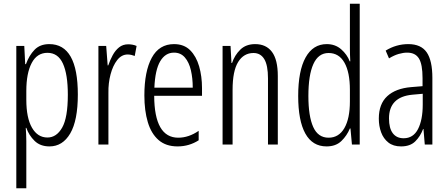

<svg xmlns="http://www.w3.org/2000/svg" viewBox="-20 -780 2419 1036"><path d="M246 -542Q400 -542 400 -270Q400 -130 359 -60Q318 10 247 10Q197 10 166.5 -20Q136 -50 122 -90H119Q120 -75 121 -56.5Q122 -38 122 -19V236H68V-532H111L116 -434H120Q137 -481 166.5 -511.5Q196 -542 246 -542ZM236 -495Q180 -495 151 -440Q122 -385 122 -289V-242Q122 -144 152.5 -91Q183 -38 236 -38Q285 -38 315.5 -91.5Q346 -145 346 -269Q346 -379 319.5 -437Q293 -495 236 -495Z M672 -541Q682 -541 694 -539Q706 -537 717 -532L707 -478Q700 -481 689.5 -483.5Q679 -486 669 -486Q636 -486 612.5 -456Q589 -426 576.5 -378.5Q564 -331 565 -279V0H511V-532H553L561 -427H564Q574 -456 588 -482Q602 -508 622.5 -524.5Q643 -541 672 -541Z M919 -542Q973 -542 1006 -509Q1039 -476 1054.5 -422Q1070 -368 1070 -305V-263H812Q813 -37 942 -37Q998 -37 1052 -74V-23Q1027 -7 998.5 1.5Q970 10 938 10Q875 10 835.5 -24.5Q796 -59 777.5 -121Q759 -183 759 -265Q759 -395 799 -468.5Q839 -542 919 -542ZM919 -496Q872 -496 844.5 -449.5Q817 -403 813 -307H1020Q1020 -358 1010 -401Q1000 -444 977.5 -470Q955 -496 919 -496Z M1357 -542Q1416 -542 1447.5 -500Q1479 -458 1479 -370V0H1426V-357Q1426 -428 1406 -461Q1386 -494 1348 -494Q1295 -494 1265 -445.5Q1235 -397 1235 -295V0H1181V-532H1224L1229 -440H1232Q1246 -482 1276.5 -512Q1307 -542 1357 -542Z M1742 10Q1666 10 1627.5 -59.5Q1589 -129 1589 -262Q1589 -398 1629 -470Q1669 -542 1743 -542Q1789 -542 1821 -514Q1853 -486 1867 -449H1870Q1869 -469 1868.5 -486Q1868 -503 1868 -520V-760H1921V0H1879L1871 -87H1868Q1852 -48 1822 -19Q1792 10 1742 10ZM1753 -37Q1808 -37 1838 -88.5Q1868 -140 1868 -233V-295Q1868 -390 1838.5 -442Q1809 -494 1753 -494Q1698 -494 1671 -434.5Q1644 -375 1644 -262Q1644 -153 1670 -95Q1696 -37 1753 -37Z M2183 -542Q2252 -542 2282.5 -497.5Q2313 -453 2313 -360V0H2272L2265 -84H2263Q2248 -44 2220.5 -17Q2193 10 2144 10Q2102 10 2075.5 -11Q2049 -32 2036.5 -66Q2024 -100 2024 -140Q2024 -219 2069.5 -261Q2115 -303 2199 -310L2260 -315V-358Q2260 -433 2240.5 -464.5Q2221 -496 2177 -496Q2156 -496 2131.5 -489Q2107 -482 2079 -465L2061 -507Q2118 -542 2183 -542ZM2205 -269Q2079 -257 2079 -141Q2079 -88 2099.5 -61Q2120 -34 2158 -34Q2210 -34 2235.5 -83.5Q2261 -133 2261 -216V-274Z"/></svg>

Font: Noto Sans Gurmukhi ExtraCondensed Light
Style: Regular
Weight: 300
Width: 2
Designer: Jelle Bosma - Monotype Design Team
Foundry: Monotype Imaging Inc.
Version: Version 2.004; ttfautohint (v1.8.4.7-5d5b)